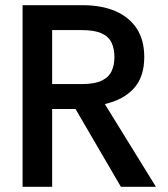

<svg xmlns="http://www.w3.org/2000/svg" viewBox="-20 -720 648 740"><path d="M67 0V-700H298Q372 -700 425 -677Q478 -654 507 -610Q536 -566 536 -500Q536 -423 495.5 -379Q455 -335 384 -319L581 0H446L271 -300H181V0ZM181 -396H296Q344 -396 371.5 -409Q399 -422 410 -445.5Q421 -469 421 -500Q421 -532 410 -555.5Q399 -579 371.5 -591.5Q344 -604 296 -604H181Z"/></svg>

Font: Rethink Sans SemiBold
Style: Regular
Weight: 600
Designer: The Rethink Sans project authors (Hans Thiessen). DM Sans designed by Colophon Foundry.
Foundry: Rethink Communications LLC
Version: Version 1.001